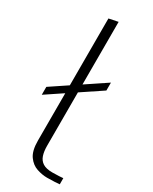

<svg xmlns="http://www.w3.org/2000/svg" viewBox="-200 -810 687 862"><g transform="rotate(30 143.5 -378.5)"><path d="M5.4 -305.7V-346.7L247.1 -508.3V-467.3ZM211.9 4.9Q186.5 4.9 158.9 -4.2Q131.3 -13.2 112.3 -39.8Q93.3 -66.4 93.3 -119.1V-752L140.6 -761.7V-119.1Q140.6 -90.3 147.5 -69.8Q154.3 -49.3 171.6 -38.3Q189 -27.3 220.7 -27.3Q239.3 -27.3 255.9 -28.3Q272.5 -29.3 276.4 -29.8V2Q268.1 2.9 250.7 3.9Q233.4 4.9 211.9 4.9Z"/></g></svg>

Font: Comme Thin
Style: Regular
Weight: 250
Version: Version 1.000;gftools[0.9.27]